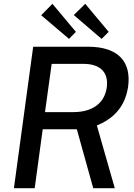

<svg xmlns="http://www.w3.org/2000/svg" viewBox="-20 -987 703 1007"><path d="M488 -329C560 -358 635 -414 652 -533C669 -661 603 -742 441 -742H154L53 0H162L204 -309H383L469 0H582ZM216 -399 251 -652H418C503 -652 551 -610 540 -528C528 -445 464 -399 365 -399ZM196 -907 342 -783 378 -820 255 -967ZM367 -908 513 -783 550 -820 427 -967Z"/></svg>

Font: Cheyenne Sans Medium
Style: Italic
Weight: 500
Italic angle: -8.13011°
Designer: The Public Sans project authors (U.S. Web Design System), Libre Franklin designed by Pablo Impallari and Rodrigo Fuenzal
Foundry: The Cheyenne Sans Project Authors
Version: Version 2.007